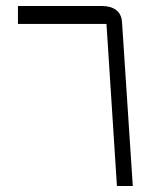

<svg xmlns="http://www.w3.org/2000/svg" viewBox="-20 -622 545 642"><path d="M424 0 388 -548C386 -584 360 -602 320 -602H40V-542H336L371 0Z"/></svg>

Font: IBM Plex Arabic Light
Style: Regular
Weight: 300
Designer: Mike Abbink, Paul van der Laan, Pieter van Rosmalen, Wael Morcos, Khajak Apelian
Foundry: Bold Monday
Version: Version 1.0